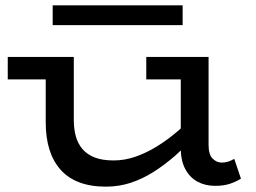

<svg xmlns="http://www.w3.org/2000/svg" viewBox="-20 -684 958 718"><path d="M376 14Q318 14 275.5 -2.5Q233 -19 205.5 -50.5Q178 -82 164.5 -126Q151 -170 151 -226V-471H256V-235Q256 -202 263.5 -174.5Q271 -147 288.5 -126.5Q306 -106 334.5 -95Q363 -84 405 -84Q446 -84 486.5 -98Q527 -112 566 -136Q605 -160 641 -190.5Q677 -221 709 -255V-172Q672 -134 633.5 -100.5Q595 -67 554 -41Q513 -15 469 -0.5Q425 14 376 14ZM9 -387V-471H234V-387ZM784 11Q747 11 718 -5Q689 -21 672.5 -52.5Q656 -84 656 -129V-471H760V-142Q760 -106 775 -91Q790 -76 809 -76Q823 -76 834.5 -80Q846 -84 856 -90L881 -16Q864 -5 840.5 3Q817 11 784 11ZM527 -387V-471H745V-387ZM663 -664V-590H177V-664Z"/></svg>

Font: BioRhyme SemiExpanded
Style: Regular
Weight: 400
Width: 6
Designer: Aoife Mooney
Foundry: Aoife Mooney Type
Version: Version 1.600;gftools[0.9.33]